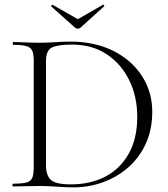

<svg xmlns="http://www.w3.org/2000/svg" viewBox="-20 -807 728 831"><path d="M297 4Q269 4 228 1Q187 -2 152 -2Q120 -2 90 -1Q60 0 36 0Q34 0 34 -6Q34 -12 36 -12Q74 -12 93.5 -17Q113 -22 119.5 -37Q126 -52 126 -81V-544Q126 -573 119.5 -587.5Q113 -602 94 -607.5Q75 -613 37 -613Q35 -613 35 -619Q35 -625 37 -625Q61 -625 90.5 -623.5Q120 -622 152 -622Q184 -622 220.5 -624.5Q257 -627 283 -627Q390 -627 470 -587Q550 -547 594.5 -478Q639 -409 639 -323Q639 -248 612 -187.5Q585 -127 537.5 -84.5Q490 -42 428 -19Q366 4 297 4ZM287 -9Q371 -9 435.5 -42.5Q500 -76 537 -141.5Q574 -207 574 -301Q574 -389 539.5 -459.5Q505 -530 442 -572Q379 -614 292 -614Q231 -614 205 -601.5Q179 -589 179 -542V-92Q179 -49 199.5 -29Q220 -9 287 -9ZM305 -687 202 -779Q200 -781 203.5 -784Q207 -787 208 -786L317 -724L425 -786Q427 -788 430 -784.5Q433 -781 430 -779L328 -687Q324 -683 317 -683Q310 -683 305 -687Z"/></svg>

Font: Cormorant Light Light
Style: Regular
Weight: 300
Version: Version 4.000